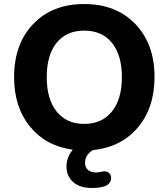

<svg xmlns="http://www.w3.org/2000/svg" viewBox="-20 -736 836 953"><path d="M436 197Q377 197 343.5 168Q310 139 310 89Q310 46 341 7Q208 -11 129 -107.5Q50 -204 50 -353Q50 -518 145 -617Q240 -716 398 -716Q556 -716 651.5 -617Q747 -518 747 -354Q747 -201 664 -103Q581 -5 441 9Q402 33 402 72Q402 95 417 107.5Q432 120 457 120Q472 120 485 116Q511 110 523.5 125Q536 140 529.5 160Q523 180 501 188Q476 197 436 197ZM398 -584Q310 -584 261 -523.5Q212 -463 212 -353Q212 -244 261 -182.5Q310 -121 398 -121Q486 -121 535.5 -182.5Q585 -244 585 -353Q585 -462 536 -523Q487 -584 398 -584Z"/></svg>

Font: Nunito ExtraBold
Style: Regular
Weight: 800
Designer: Vernon Adams
Foundry: Vernon Adams
Version: Version 3.602